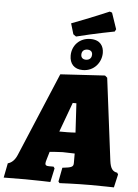

<svg xmlns="http://www.w3.org/2000/svg" viewBox="-99 -1091 826 1147"><g transform="rotate(5 314.0 -517.5)"><path d="M552 -925 559 -939 526 -1036 512 -1041C512 -1041 398 -992 288 -951L307 -887L324 -875C435 -903 552 -925 552 -925ZM381 -679C450 -679 492 -735 492 -791C492 -831 471 -868 412 -868C347 -868 302 -820 302 -759C302 -711 329 -679 381 -679ZM395 -742C382 -742 365 -748 365 -770C365 -789 376 -803 399 -803C418 -803 429 -793 429 -776C429 -748 407 -742 395 -742ZM593 -153C579 -261 531 -646 531 -646L517 -658L250 -642L39 -140C26 -109 7 -91 -16 -85L-33 2C-33 2 36 1 97 1C156 1 247 4 247 4L265 -79L258 -89H231C215 -89 208 -93 208 -104C208 -110 210 -118 214 -131L227 -175C227 -175 286 -180 304 -180L377 -178V-139V-121C377 -98 367 -93 311 -87L295 -3L302 6C302 6 397 1 490 1C544 1 628 3 628 3L646 -76L640 -86C613 -90 599 -107 593 -153ZM274 -301 339 -478H361L371 -303C350 -302 337 -301 322 -301Z"/></g></svg>

Font: Alegreya SC Black
Style: Italic
Weight: 900
Italic angle: -7°
Designer: Juan Pablo del Peral
Foundry: Huerta Tipografica
Version: Version 2.007;PS 002.007;hotconv 1.0.88;makeotf.lib2.5.64775